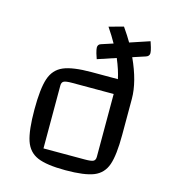

<svg xmlns="http://www.w3.org/2000/svg" viewBox="-103 -754 756 847"><g transform="rotate(15 275.0 -330.5)"><path d="M502 -587Q502 -573 487 -568L429 -549Q475 -449 475 -371V-207Q475 -114 459.5 -69.5Q444 -25 402 -8Q360 9 273 9Q187 9 145 -9Q103 -27 87.5 -73.5Q72 -120 72 -215Q72 -310 87.5 -356.5Q103 -403 145 -421Q187 -439 273 -439H393Q385 -478 364 -528L280 -500L272 -524Q267 -542 267 -550Q267 -565 282 -569L334 -586Q318 -615 293 -652L359 -670Q384 -634 399 -608L489 -638L497 -613Q502 -596 502 -587ZM392 -371H202Q174 -371 164.5 -366Q155 -361 155 -346V-59H344Q373 -59 382.5 -64Q392 -69 392 -84Z"/></g></svg>

Font: Changa Light
Style: Regular
Weight: 300
Designer: Eduardo Rodriguez Tunni
Foundry: Eduardo Rodriguez Tunni
Version: Version 2.002; ttfautohint (v1.5) -l 8 -r 50 -G 110 -x 14 -H